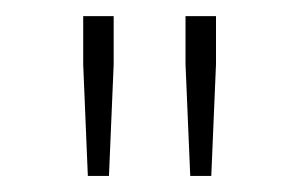

<svg xmlns="http://www.w3.org/2000/svg" viewBox="-20 -714 376 240"><path d="M89.8 -494.1 84 -633.8V-693.8H122.1V-633.8L116.2 -494.1ZM217.8 -494.1 211.9 -633.8V-693.8H250V-633.8L244.1 -494.1Z"/></svg>

Font: Source Sans 3 ExtraLight
Style: Regular
Weight: 200
Designer: Paul D. Hunt
Foundry: Adobe
Version: Version 3.052;hotconv 1.1.0;makeotfexe 2.6.0